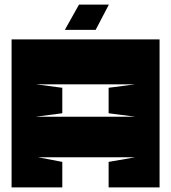

<svg xmlns="http://www.w3.org/2000/svg" viewBox="-20 -809 740 829"><path d="M564 -445H134L249 -430V-320L134 -305H564L449 -320V-430ZM669 -639V0H449V-110L564 -130H144L249 -110V0H30V-639ZM321 -789H450L393 -680H260Z"/></svg>

Font: Banana Brick
Style: Regular
Weight: 400
Designer: artmaker
Foundry: artmaker
Version: Version 4.000 2011 initial release